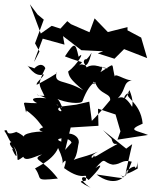

<svg xmlns="http://www.w3.org/2000/svg" viewBox="-53 -822 729 899"><path d="M237 -317C197 -335 212 -348 235 -303C231 -295 201 -315 237 -322C239 -318 223 -361 211 -361C253 -340 326 -333 333 -348C372 -455 414 -440 384 -429C377 -462 393 -409 393 -435C415 -374 471 -389 462 -348C487 -388 433 -311 377 -256L365 -346L304 -332L233 -323ZM469 -173C478 -139 486 -151 497 -148C385 -88 388 -75 387 -103C390 -70 349 -83 406 -112C324 -77 297 -87 254 -48C312 -64 307 -121 316 -155C319 -200 230 -218 234 -159C186 -174 271 -186 282 -154L252 -120L278 -225L408 -233L406 -313L488 -286L511 -207L497 -168L640 -190C588 -212 538 -210 615 -243C605 -350 516 -370 554 -388C518 -381 522 -323 553 -400C593 -307 532 -301 586 -291C563 -320 530 -406 480 -345C549 -399 512 -438 572 -448C538 -435 464 -503 490 -446C461 -530 498 -533 417 -484C444 -525 386 -513 451 -502C439 -493 385 -539 343 -499C373 -504 321 -526 347 -546C345 -544 350 -534 376 -575C350 -477 342 -537 316 -515C340 -541 343 -521 251 -558C296 -626 300 -624 315 -556C348 -588 309 -518 266 -487C271 -463 274 -452 337 -399C248 -453 198 -426 212 -482C230 -485 137 -434 119 -425C114 -437 152 -461 152 -474C107 -456 76 -522 75 -513C144 -493 97 -494 111 -505C143 -534 159 -507 159 -502C119 -421 131 -427 155 -373C114 -372 98 -392 163 -362C77 -370 100 -349 121 -339C39 -338 59 -358 69 -295C86 -347 56 -349 66 -309C127 -264 134 -240 149 -226C135 -220 105 -210 187 -197C138 -219 33 -193 65 -178C-5 -235 23 -173 25 -205C-39 -180 -6 -223 -33 -210C-13 -182 -7 -151 5 -157C-30 -157 27 -110 3 -125C37 -50 24 -122 8 -141C51 -90 4 -50 56 -88C66 -62 117 -93 144 -99C91 -71 143 -84 218 14C103 26 148 16 112 -32C97 -31 193 -65 219 -129C258 -47 231 -51 236 -52C259 -84 258 -68 247 -35C344 36 355 -26 349 20C355 34 280 11 371 57C304 13 336 -8 362 21C412 -28 438 -67 394 -35C447 -94 424 -60 476 -51C518 -53 518 -77 564 -65C535 11 533 14 505 -7C545 22 525 12 399 -5C474 52 534 21 545 -28C514 10 566 -18 592 -33C585 -112 597 -35 580 -35C585 -53 540 -32 533 -3L566 -147L538 -126L429 -213ZM123 -754 152 -730 111 -619 132 -581 107 -532 112 -549 147 -641 249 -613 242 -653 328 -587 430 -582 405 -572 483 -547 528 -592 636 -550 608 -646 544 -680V-695L452 -672L390 -736L366 -671L279 -709L262 -723L230 -688L189 -701L138 -665L87 -802Z"/></svg>

Font: Hussar Lance
Style: Regular
Weight: 700
Foundry: Cannot Into Space Fonts, PlusOne Fonts
Version: Version 2.27